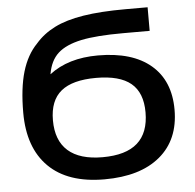

<svg xmlns="http://www.w3.org/2000/svg" viewBox="-52 -764 838 827"><g transform="rotate(-5 367.5 -351.0)"><path d="M693.4 -263.2Q693.4 -133.3 607.7 -61.8Q522 9.8 367.2 9.8Q209 9.8 126 -72.5Q43 -154.8 43 -306.6Q43 -412.1 64 -483.2Q85 -554.2 128.9 -599.1Q162.6 -638.2 212.6 -663.3Q262.7 -688.5 337.6 -700.4Q412.6 -712.4 520 -712.4H616.2V-610.4H500.5Q385.3 -610.4 319.8 -596.7Q252.9 -582.5 218.5 -551.3Q184.1 -520 174.3 -461.4Q255.9 -524.4 384.8 -524.4Q533.2 -524.4 613.3 -456.3Q693.4 -388.2 693.4 -263.2ZM567.9 -262.7Q567.9 -347.7 519 -388.2Q470.2 -428.7 368.2 -428.7Q266.1 -428.7 216.8 -388.4Q167.5 -348.1 167.5 -262.7Q167.5 -175.3 218 -130.6Q268.6 -85.9 367.2 -85.9Q468.3 -85.9 518.1 -130.1Q567.9 -174.3 567.9 -262.7Z"/></g></svg>

Font: Arimo SemiBold
Style: Regular
Weight: 600
Designer: Steve Matteson
Foundry: Monotype Imaging Inc.
Version: Version 1.33